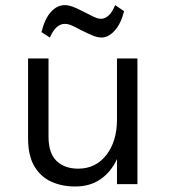

<svg xmlns="http://www.w3.org/2000/svg" viewBox="-20 -702 646 732"><path d="M267 9Q215 9 174.2 -10Q133.5 -29 110.2 -69.5Q87 -110 87 -175V-479H165V-181Q165 -118 195.5 -88.5Q226 -59 278 -59Q345 -59 385.5 -111.2Q426 -163.5 426 -246V-479H504V0H426V-95.5Q403 -46 363 -18.5Q323 9 267 9ZM368 -559Q352.5 -559 336 -565.5Q319.5 -572 287 -588Q261.5 -602 249.8 -606.5Q238 -611 227 -611Q193 -611 170 -559L138 -579.5Q151 -631.5 174.5 -657Q198 -682.5 227 -682.5Q239.5 -682.5 254.5 -677.5Q269.5 -672.5 301.5 -656Q340.5 -635.5 351 -632.5Q358 -630.5 366 -630.5Q380.5 -630.5 394.2 -643Q408 -655.5 419 -682.5L453 -659.5Q441 -611 417 -585Q393 -559 368 -559Z"/></svg>

Font: Betina Sans
Style: Regular
Weight: 400
Designer: Jonathan Pinhorn (font) & Cristiano Sobral (main changes)
Version: Version 2.001;April 28, 2021;FontCreator 13.0.0.2655 32-bit;